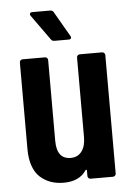

<svg xmlns="http://www.w3.org/2000/svg" viewBox="-52 -739 541 786"><g transform="rotate(-5 219.0 -346.5)"><path d="M257.8 -588.9Q259.8 -585 259.8 -583Q259.8 -575.2 249 -575.2H190.9Q181.2 -575.2 176.8 -582L103 -685.1Q100.1 -689.5 100.1 -691.9Q100.1 -700.2 110.8 -700.2H183.1Q194.3 -700.2 198.2 -691.9ZM276.9 -499Q276.9 -503.9 280.5 -507.6Q284.2 -511.2 289.1 -511.2H380.9Q385.7 -511.2 389.4 -507.6Q393.1 -503.9 393.1 -499V-12.2Q393.1 -6.8 389.4 -3.4Q385.7 0 380.9 0H289.1Q284.2 0 280.5 -3.4Q276.9 -6.8 276.9 -12.2V-34.2Q276.9 -37.1 275.1 -38.1Q273.4 -39.1 271 -36.1Q242.7 6.8 178.2 6.8Q148.9 6.8 125 -1.7Q101.1 -10.3 82 -27.3Q63 -44.4 52.5 -73.7Q42 -103 42 -142.1V-499Q42 -503.9 45.4 -507.6Q48.8 -511.2 54.2 -511.2H146Q151.4 -511.2 154.8 -507.6Q158.2 -503.9 158.2 -499V-167Q158.2 -91.8 215.8 -91.8Q244.1 -91.8 260.5 -113Q276.9 -134.3 276.9 -171.9Z"/></g></svg>

Font: Barlow Condensed SemiBold
Style: Regular
Weight: 600
Width: 3
Designer: Jeremy Tribby
Foundry: Tribby Type
Version: Version 1.422;hotconv 1.0.109;makeotfexe 2.5.65596